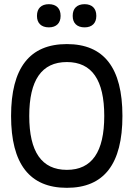

<svg xmlns="http://www.w3.org/2000/svg" viewBox="-20 -890 640 919"><path d="M300 9C122 9 33 -105 33 -335C33 -565 122 -679 300 -679C478 -679 566 -565 566 -335C566 -105 478 9 300 9ZM120 -335C120 -164 179 -77 300 -77C420 -77 479 -163 479 -335C479 -507 420 -593 300 -593C179 -593 120 -506 120 -335ZM157 -813C157 -780 177 -759 214 -759C250 -759 270 -780 270 -813V-815C270 -849 250 -870 214 -870C177 -870 157 -849 157 -815ZM328 -813C328 -780 348 -759 385 -759C421 -759 441 -780 441 -813V-815C441 -849 421 -870 385 -870C348 -870 328 -849 328 -815Z"/></svg>

Font: LT Wave Mono
Style: Regular
Weight: 400
Designer: Daniel Lyons
Version: Version 2.5 (Glyphs App)